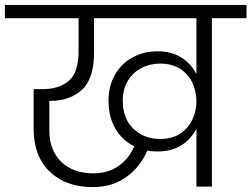

<svg xmlns="http://www.w3.org/2000/svg" viewBox="-49 -760 1024 782"><path d="M955 -740V-686H814V0H751V-236Q730 -194 690 -168.5Q650 -143 592 -143Q568 -143 551 -147Q523 -81 466 -39.5Q409 2 329 2Q219 2 153.5 -61Q88 -124 88 -235V-397H126Q192 -397 231.5 -431Q271 -465 271 -553V-686H-29V-740ZM331 -54Q392 -54 434.5 -84.5Q477 -115 498 -164Q449 -188 421 -236Q393 -284 393 -350Q393 -410 419 -455.5Q445 -501 490.5 -526Q536 -551 592 -551Q650 -551 690 -525.5Q730 -500 751 -458V-686H334V-546Q334 -440 285 -394.5Q236 -349 155 -349H152V-228Q152 -149 200 -101.5Q248 -54 331 -54ZM603 -194Q653 -194 686 -216.5Q719 -239 735 -274Q751 -309 751 -347Q751 -386 735.5 -421Q720 -456 686.5 -478.5Q653 -501 603 -501Q562 -501 527 -483Q492 -465 471.5 -430.5Q451 -396 451 -350Q451 -277 494.5 -235.5Q538 -194 603 -194Z"/></svg>

Font: A Bank Premium Light
Style: Regular
Weight: 300
Designer: Ninad Kale (Devanagari), Jonny Pinhorn (Latin), Htun Naung (Myanmar)
Foundry: Indian Type Foundry
Version: 4.004